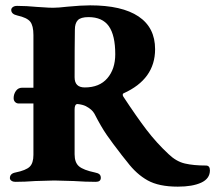

<svg xmlns="http://www.w3.org/2000/svg" viewBox="-20 -677 805 718"><path d="M765 -40Q765 -9 732.5 6Q700 21 645 21Q574 21 532 -2.5Q490 -26 456 -71Q431 -102 433 -100Q401 -141 379.5 -172Q358 -203 333 -252Q324 -268 301 -280Q289 -286 270 -288Q259 -288 259 -268V-100Q259 -69 275.5 -55Q292 -41 335 -32Q346 -30 351.5 -25.5Q357 -21 357 -12Q357 3 338 3Q300 3 256 0Q202 -2 183 -2Q164 -2 112 0Q73 3 37 3Q29 3 23 -1Q17 -5 17 -11Q17 -28 38 -32Q77 -40 91 -53.5Q105 -67 105 -98V-290H50Q42 -290 36.5 -295.5Q31 -301 31 -310Q31 -325 39.5 -337Q48 -349 63 -349H105V-546Q105 -581 93 -596Q81 -611 45 -619Q22 -624 22 -640Q22 -646 28 -650.5Q34 -655 44 -655Q78 -655 120 -651Q128 -651 145 -649.5Q162 -648 179 -648Q198 -648 232 -652Q284 -657 317 -657Q436 -657 498 -615.5Q560 -574 560 -493Q560 -381 442 -328Q439 -327 439 -323Q439 -319 441 -316Q491 -240 528 -191.5Q565 -143 610 -101Q639 -73 671.5 -65.5Q704 -58 750 -58Q765 -58 765 -40ZM411 -474Q411 -545 387 -579Q363 -613 311 -613Q282 -613 271 -601.5Q260 -590 260 -566Q259 -503 259 -388Q259 -350 297 -350Q352 -350 381.5 -384.5Q411 -419 411 -474Z"/></svg>

Font: EB Garamond
Style: Bold
Weight: 700
Designer: Georg Duffner and Octavio Pardo
Foundry: Georg Duffner
Version: Version 1.000; ttfautohint (v1.6)